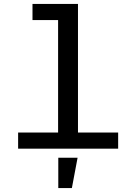

<svg xmlns="http://www.w3.org/2000/svg" viewBox="-20 -755 690 975"><path d="M275 0V-735H376V0ZM72 0V-82H580V0ZM145 -653V-735H325V-653ZM276 200V46H374L345 200Z"/></svg>

Font: Azeret Mono Thin
Style: Regular
Weight: 400
Version: Version 1.002